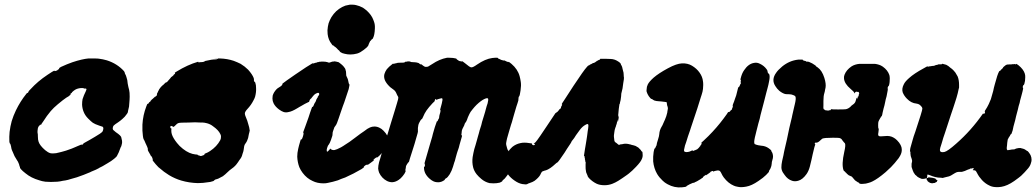

<svg xmlns="http://www.w3.org/2000/svg" viewBox="-20 -741 4431 821"><path d="M358 -491Q363 -491 381 -491Q399 -491 403 -490Q420 -488 437 -483Q481 -469 510 -437Q513 -433 513 -432Q513 -429 515 -425Q517 -422 518.5 -418Q520 -414 521 -410Q525 -400 526 -384Q527 -378 529 -369Q533 -356 534 -344Q535 -326 534 -314Q533 -307 533 -301Q533 -285 528 -269Q527 -265 527 -263Q527 -259 522 -253Q514 -241 503 -232Q494 -224 485 -218Q471 -209 466 -204Q463 -201 462 -193Q462 -188 464 -185.5Q466 -183 475 -176Q499 -160 499 -152Q499 -151 500 -147Q501 -143 501.5 -141Q502 -139 502 -136Q503 -131 500 -121Q499 -115 496 -111Q494 -106 491 -98Q489 -91 483 -80Q480 -75 480 -74Q480 -72 468 -62Q456 -52 440 -43Q436 -41 431.5 -38Q427 -35 424 -33.5Q421 -32 418 -30Q415 -28 410 -26Q405 -24 403 -22Q393 -16 370 -7Q365 -4 359 -2Q341 6 309 17Q290 23 281 25Q275 27 271 28Q267 29 259.5 30.5Q252 32 249 32Q237 35 225 36Q196 38 174 36Q159 34 148 30Q113 20 89 0Q76 -10 70 -17Q65 -23 65.5 -23.5Q66 -24 65.5 -26Q65 -28 64 -29.5Q63 -31 63 -32.5Q63 -34 62 -36.5Q61 -39 61 -40Q61 -41 60 -42Q59 -43 59 -44Q59 -47 52 -57Q41 -73 35 -90Q33 -96 31 -99Q29 -103 27 -116Q25 -126 22 -128Q21 -129 20 -136Q19 -156 21 -177Q24 -201 30 -223Q37 -246 48 -269Q67 -308 92 -339Q96 -344 96.5 -344.5Q97 -345 97 -344Q99 -341 101 -347Q102 -349 102.5 -350.5Q103 -352 111 -360Q141 -393 183 -421Q207 -437 212 -439Q213 -439 213 -438Q213 -437 215 -437Q217 -437 219.5 -438Q222 -439 222 -439L226 -441Q226 -442 228 -443Q234 -446 233 -449V-450L241 -455Q267 -467 290 -475Q311 -482 328.5 -486Q346 -490 358 -491ZM309 -361Q301 -358 294 -352Q291 -349 289 -347.5Q287 -346 287.5 -345.5Q288 -345 287 -344Q281 -341 281 -338Q281 -337 282 -337V-336Q281 -336 279 -334Q276 -330 263 -323Q251 -315 227 -295Q209 -280 197 -266Q180 -246 165 -222Q159 -213 158 -212Q157 -211 156 -208L154 -206V-207L153 -209L150 -206Q147 -203 147 -202Q147 -201 146 -201Q145 -202 142 -193Q141 -189 140.5 -181.5Q140 -174 141 -171Q142 -168 142 -157Q142 -143 145 -135Q150 -119 173 -99Q185 -89 195 -86Q199 -85 207 -85Q220 -85 233 -89Q239 -90 245 -92Q250 -93 262.5 -97Q275 -101 286.5 -105.5Q298 -110 302 -112Q304 -113 310 -115.5Q316 -118 322 -120.5Q328 -123 328 -123Q330 -121 332.5 -122.5Q335 -124 336 -126Q336 -128 345 -132.5Q354 -137 363 -142.5Q372 -148 386 -156Q412 -171 418 -178Q421 -183 422 -191Q422 -197 419 -199Q417 -200 404 -204Q386 -210 377 -216Q370 -221 357 -234Q344 -247 338 -262Q332 -276 331 -293Q331 -307 333 -317Q338 -333 347 -351Q351 -359 349 -361Q349 -362 345.5 -362.5Q342 -363 340 -362Q338 -362 338 -363Q338 -364 336.5 -364.5Q335 -365 326.5 -364.5Q318 -364 309 -361Z M911 -490 912 -491H921Q952 -490 979 -481Q995 -475 1009 -468Q1027 -457 1041 -443Q1059 -423 1065 -407Q1066 -404 1066 -401Q1065 -396 1067 -393Q1069 -390 1070 -390Q1071 -390 1072 -386Q1075 -378 1075 -364Q1076 -348 1071 -328Q1069 -321 1064 -312Q1054 -292 1038 -275Q1027 -263 1027 -256Q1027 -252 1029 -246Q1031 -240 1034.5 -232Q1038 -224 1039 -219Q1040 -216 1042 -209Q1044 -204 1045.5 -196.5Q1047 -189 1047.5 -184.5Q1048 -180 1048 -180Q1046 -180 1046 -174Q1045 -171 1044.5 -169Q1044 -167 1043 -161.5Q1042 -156 1041 -151Q1037 -137 1030 -128Q1025 -122 1024 -115Q1023 -104 1022 -101Q1022 -99 1020.5 -93.5Q1019 -88 1017 -83Q1015 -78 1015 -76Q1012 -66 1002 -54Q1000 -51 998.5 -48.5Q997 -46 994.5 -43Q992 -40 990 -37Q981 -26 962 -13Q957 -9 950 -2Q942 6 936 10L934 12L913 23L910 24Q901 27 900 27L895 31Q896 33 879 37Q867 39 848 41Q840 42 826 42Q789 41 755 31Q728 23 703 8Q679 -7 665 -20Q660 -24 657.5 -26Q655 -28 645.5 -39Q636 -50 635 -52Q635 -53 633.5 -54.5Q632 -56 633 -57Q634 -60 631 -66Q630 -68 630 -69Q630 -69 628.5 -71.5Q627 -74 627 -74V-73Q628 -71 625 -74Q625 -76 623 -79Q611 -99 611 -102H612Q613 -101 613 -102Q611 -111 605 -123Q604 -126 603 -127Q602 -128 600 -134Q598 -140 595 -144Q592 -149 591 -160Q588 -181 589 -208Q591 -248 606 -287Q610 -296 610 -296.5Q610 -297 612 -297Q615 -297 617 -302Q619 -305 620 -305Q622 -305 624 -309Q624 -311 625 -311Q626 -311 627 -313Q628 -315 629 -315Q630 -315 631 -317Q631 -317 631.5 -317.5Q632 -318 633 -318Q633 -318 633.5 -319Q634 -320 634.5 -320Q635 -320 636.5 -321.5Q638 -323 639 -324Q640 -325 640.5 -325Q641 -325 641 -326L642 -327Q643 -326 646 -329Q647 -330 647 -330Q650 -330 650 -333Q650 -335 651 -336.5Q652 -338 651.5 -339.5Q651 -341 651.5 -341Q652 -341 653.5 -344.5Q655 -348 656 -348L655 -349L656 -350L657 -352L658 -354Q660 -356 659.5 -356.5Q659 -357 662 -361L668 -369L674 -375L677 -378Q673 -373 677 -377Q678 -378 683 -383Q689 -389 689.5 -388.5Q690 -388 691.5 -389Q693 -390 694 -390Q695 -391 700 -397Q702 -400 708 -406Q711 -409 711 -410Q711 -411 716 -414Q724 -420 723 -422L725 -423Q728 -425 728.5 -426.5Q729 -428 728 -429Q727 -430 728 -430.5Q729 -431 735 -435Q782 -464 827 -477Q828 -477 828 -476Q828 -473 835 -475Q837 -476 837 -475.5Q837 -475 838.5 -475Q840 -475 842.5 -475.5Q845 -476 848 -476Q853 -477 855.5 -479Q858 -481 861 -481Q885 -487 902 -487Q908 -487 911 -490ZM670 -371 669 -370 668 -369 669 -370Q670 -370 670 -371ZM839 -217Q835 -217 825 -217.5Q815 -218 814.5 -218Q814 -218 786 -217Q750 -217 744 -215Q737 -213 730 -205Q727 -201 724 -200L722 -198L717 -201Q712 -203 710.5 -202.5Q709 -202 708 -198Q708 -193 712 -192Q713 -192 713 -191Q712 -182 713 -175Q715 -160 729 -140Q735 -131 748 -117Q776 -90 803 -83Q817 -80 823 -80Q824 -80 824.5 -80Q825 -80 825 -79Q825 -78 827.5 -77Q830 -76 832 -76Q834 -76 834 -75Q834 -74 838 -74Q846 -74 847 -77Q848 -77 849 -77Q851 -77 853 -79Q855 -81 855 -83Q855 -84 861 -86Q869 -89 878 -95Q907 -114 922 -142Q925 -148 925 -157Q925 -163 922 -168Q914 -185 891 -201Q880 -210 865 -214Q853 -217 847 -217Q844 -217 839 -217ZM907 -491 908 -490H893Q894 -490 899 -490.5Q904 -491 907 -491Z M1448 -461Q1448 -461 1444.5 -464Q1441 -467 1441 -467Q1441 -467 1444.5 -464Q1448 -461 1448 -461ZM1409 -478 1410 -479 1414 -478H1416Q1418 -477 1419.5 -477Q1421 -477 1421.5 -476.5Q1422 -476 1424 -476Q1428 -476 1436 -469Q1444 -463 1449 -457Q1457 -447 1457 -445Q1457 -444 1457.5 -442Q1458 -440 1458.5 -438.5Q1459 -437 1459.5 -435Q1460 -433 1460 -426.5Q1460 -420 1460.5 -418Q1461 -416 1463 -412Q1469 -401 1471 -386Q1472 -383 1472.5 -381.5Q1473 -380 1474 -380.5Q1475 -381 1474.5 -379.5Q1474 -378 1474 -375Q1473 -369 1471 -360Q1460 -326 1452 -303Q1448 -293 1446 -287Q1439 -268 1436 -258Q1434 -251 1428 -234.5Q1422 -218 1421 -215Q1418 -207 1413 -201Q1410 -198 1410 -197Q1408 -193 1404 -180Q1402 -175 1402 -168.5Q1402 -162 1400.5 -158.5Q1399 -155 1395 -142Q1390 -128 1386 -123Q1382 -119 1380 -112Q1379 -108 1378 -105.5Q1377 -103 1377 -100Q1377 -93 1379 -92.5Q1381 -92 1386 -98Q1391 -103 1391 -104V-106Q1391 -106 1395 -103Q1402 -98 1410.5 -99.5Q1419 -101 1438 -111Q1447 -116 1448 -117Q1449 -118 1454 -121Q1474 -133 1497 -151Q1510 -161 1521 -169Q1530 -175 1537 -180Q1552 -192 1562 -196Q1571 -200 1581 -200Q1593 -200 1604 -194Q1611 -191 1620 -182Q1630 -172 1636 -161Q1640 -153 1641 -144Q1642 -132 1636 -118Q1631 -107 1618 -93Q1614 -89 1611.5 -85.5Q1609 -82 1605 -78Q1593 -66 1592 -68Q1592 -69 1588 -67Q1587 -67 1583.5 -64Q1580 -61 1577.5 -58.5Q1575 -56 1575.5 -56Q1576 -56 1577 -57Q1580 -58 1580 -57.5Q1580 -57 1576 -53Q1569 -48 1566 -45.5Q1563 -43 1560.5 -41.5Q1558 -40 1554 -37Q1550 -35 1550 -35Q1550 -35 1551 -37Q1553 -40 1549 -37Q1546 -36 1542 -34Q1534 -28 1536 -26Q1536 -25 1535 -24.5Q1534 -24 1531.5 -22Q1529 -20 1526 -18Q1492 2 1456 18Q1450 20 1447.5 21Q1445 22 1438 24.5Q1431 27 1425 30Q1403 37 1382 41Q1374 43 1363 43Q1337 43 1317 33Q1292 22 1274 -2Q1265 -14 1260 -26Q1252 -47 1251 -71Q1251 -87 1255 -104Q1256 -109 1258.5 -118.5Q1261 -128 1263.5 -136Q1266 -144 1266 -144Q1267 -145 1267.5 -144.5Q1268 -144 1270 -145.5Q1272 -147 1275 -156.5Q1278 -166 1278 -170Q1278 -174 1277 -174Q1276 -174 1276 -174.5Q1276 -175 1285 -199Q1290 -213 1299 -238Q1303 -250 1306 -259.5Q1309 -269 1312 -276.5Q1315 -284 1315 -284.5Q1315 -285 1316 -284Q1318 -282 1322 -292Q1323 -294 1323 -295Q1325 -300 1326 -301Q1329 -304 1331 -310Q1332 -315 1333 -316Q1334 -317 1335.5 -320Q1337 -323 1337 -323Q1339 -323 1339 -328Q1339 -328 1340.5 -329.5Q1342 -331 1342 -332Q1342 -333 1343 -333Q1345 -335 1345 -339Q1345 -343 1342 -344Q1339 -345 1331 -341Q1324 -337 1321 -333Q1319 -330 1315.5 -326.5Q1312 -323 1312 -322Q1312 -321 1309 -319Q1305 -316 1303 -310Q1302 -305 1301.5 -305Q1301 -305 1299 -304.5Q1297 -304 1292 -301Q1285 -298 1270 -289Q1266 -287 1261 -284Q1256 -281 1251 -278Q1228 -264 1214 -262Q1203 -259 1193 -262Q1184 -265 1173 -273Q1157 -285 1150 -299Q1145 -309 1145 -320Q1145 -327 1146 -332Q1150 -346 1162 -359Q1167 -364 1171 -366Q1184 -373 1187 -379Q1188 -381 1187.5 -382Q1187 -383 1190 -385Q1197 -391 1242 -422Q1299 -461 1314 -469Q1317 -471 1318 -470Q1321 -469 1327 -472Q1329 -473 1331.5 -473Q1334 -473 1336.5 -474.5Q1339 -476 1340 -475.5Q1341 -475 1343 -476Q1345 -477 1346.5 -477Q1348 -477 1350 -477Q1352 -478 1363.5 -477.5Q1375 -477 1376 -476Q1377 -476 1378 -476Q1379 -476 1380.5 -475Q1382 -474 1383 -474Q1384 -474 1384 -474Q1384 -474 1387 -473L1394 -475Q1394 -475 1394 -475Q1395 -475 1396.5 -476Q1398 -477 1399.5 -477Q1401 -477 1401.5 -477.5Q1402 -478 1405.5 -478Q1409 -478 1409 -478ZM1476 -721Q1478 -721 1487 -721Q1496 -721 1503 -719Q1517 -716 1532 -708Q1541 -702 1550 -694Q1569 -676 1576 -657Q1578 -651 1579 -649Q1584 -636 1583 -619Q1582 -591 1575 -578Q1574 -576 1573 -574.5Q1572 -573 1572 -574Q1571 -575 1565 -567Q1562 -565 1561 -561.5Q1560 -558 1558 -555Q1556 -552 1556 -549Q1555 -545 1548 -538Q1536 -527 1521 -518Q1514 -514 1507 -512Q1492 -508 1478 -508Q1466 -508 1454 -511Q1443 -513 1436 -518Q1433 -520 1433 -521Q1433 -522 1430 -525Q1427 -528 1426 -528Q1419 -536 1415 -539Q1411 -542 1410 -542.5Q1409 -543 1408 -544Q1404 -549 1402 -547Q1402 -547 1398 -553Q1384 -570 1381 -595Q1379 -611 1382 -627Q1384 -642 1390 -654Q1396 -668 1406.5 -681Q1417 -694 1430 -703Q1443 -712 1457 -717Q1465 -719 1476 -721Z M1891 -494Q1892 -494 1902 -494Q1918 -494 1929 -491L1933 -489Q1932 -488 1934 -486.5Q1936 -485 1938 -484Q1940 -483 1940 -483Q1940 -481 1945 -480Q1947 -480 1950 -479Q1955 -477 1955 -479Q1956 -480 1960 -477Q1964 -474 1968 -471Q1989 -453 1995 -453Q2002 -452 2020 -465Q2055 -489 2085 -493Q2089 -494 2096 -494Q2103 -494 2107 -494Q2108 -494 2109 -493Q2109 -492 2111 -490.5Q2113 -489 2115 -489L2117 -488L2123 -485Q2126 -484 2132 -482.5Q2138 -481 2138 -481L2136 -482Q2133 -484 2133 -484Q2133 -484 2134.5 -483.5Q2136 -483 2138.5 -482Q2141 -481 2144 -479Q2151 -476 2152 -476Q2154 -475 2154 -475Q2154 -475 2154 -476Q2154 -477 2154 -477Q2156 -477 2167 -468Q2194 -445 2202 -415Q2205 -404 2207 -390Q2209 -376 2206 -355Q2203 -333 2200 -329Q2197 -327 2197 -319Q2197 -313 2196.5 -311.5Q2196 -310 2193 -300Q2190 -290 2188 -285Q2184 -273 2178 -251Q2176 -245 2173 -233.5Q2170 -222 2169 -219Q2168 -216 2165 -207Q2162 -198 2158.5 -185Q2155 -172 2153 -166Q2147 -146 2146 -139Q2143 -128 2145 -120Q2149 -104 2151 -100Q2153 -97 2162 -88Q2177 -74 2181 -67Q2183 -63 2183 -49Q2183 -41 2179 -32Q2176 -24 2167 -15Q2164 -12 2160 -6Q2156 0 2152.5 4Q2149 8 2145 14Q2137 25 2133 27Q2132 28 2129.5 30.5Q2127 33 2127.5 33.5Q2128 34 2126.5 35Q2125 36 2122 37.5Q2119 39 2117 40Q2104 43 2090 43Q2080 43 2073 42Q2053 37 2038 24Q2026 14 2018 4Q2007 -10 2003 -26Q1998 -47 2001 -69Q2004 -87 2008 -103Q2010 -108 2013.5 -121Q2017 -134 2020 -144Q2023 -154 2024 -158.5Q2025 -163 2027.5 -170.5Q2030 -178 2031 -184Q2034 -195 2038 -206Q2040 -215 2041.5 -220.5Q2043 -226 2048 -241.5Q2053 -257 2054.5 -263Q2056 -269 2057.5 -274.5Q2059 -280 2061 -287Q2063 -294 2065 -299Q2069 -315 2067 -319Q2065 -324 2051 -317.5Q2037 -311 2018 -293Q2009 -284 2001 -274Q1996 -268 1992.5 -263Q1989 -258 1988.5 -256Q1988 -254 1986 -251Q1980 -239 1977 -229Q1974 -221 1970.5 -217Q1967 -213 1966 -208Q1965 -204 1962 -199Q1959 -193 1957 -189Q1954 -182 1954 -174Q1954 -170 1953 -168Q1952 -162 1955 -162Q1956 -162 1955.5 -161Q1955 -160 1955 -157Q1954 -153 1945 -122Q1943 -114 1942 -110Q1941 -106 1939.5 -102.5Q1938 -99 1936.5 -94Q1935 -89 1933.5 -84.5Q1932 -80 1928.5 -66.5Q1925 -53 1925 -53Q1924 -52 1917 -28Q1912 -11 1903 4Q1894 18 1888 21Q1882 24 1882 26.5Q1882 29 1874 33Q1862 40 1847 38Q1833 37 1818 24Q1806 14 1799 1Q1793 -11 1793 -24Q1793 -27 1793 -27.5Q1793 -28 1794 -28Q1795 -27 1796 -29Q1797 -31 1797 -35Q1797 -39 1796 -40Q1795 -41 1796 -46Q1802 -69 1820 -129Q1824 -144 1828 -156Q1829 -162 1831 -168.5Q1833 -175 1839 -196Q1840 -198 1841 -202L1848 -222Q1852 -222 1853 -228Q1854 -231 1854.5 -231Q1855 -231 1856.5 -234Q1858 -237 1858 -241Q1858 -245 1858.5 -245.5Q1859 -246 1860 -251.5Q1861 -257 1863 -262Q1865 -270 1862 -272Q1862 -273 1869 -298Q1874 -317 1871 -320Q1869 -322 1860 -319Q1855 -318 1853 -317Q1850 -316 1846 -314L1845 -315Q1845 -317 1844 -317Q1842 -318 1840.5 -315.5Q1839 -313 1839 -310Q1840 -309 1829 -299Q1814 -283 1804 -269Q1795 -256 1789 -241Q1785 -232 1784 -232Q1782 -232 1778 -226Q1776 -222 1773 -217Q1768 -208 1767 -194Q1767 -182 1767 -181Q1769 -180 1757 -141Q1755 -134 1753 -127Q1751 -121 1748 -111Q1740 -88 1733 -64Q1731 -55 1729 -50Q1727 -47 1727 -47Q1725 -47 1722 -41Q1720 -39 1719 -36Q1715 -31 1715 -22Q1714 -18 1713.5 -15Q1713 -12 1714 -11.5Q1715 -11 1714 -7Q1711 1 1702 12Q1693 23 1685 28Q1672 37 1659 38Q1648 39 1635 33Q1612 21 1601 -3Q1598 -11 1597 -20Q1597 -26 1598 -33Q1600 -47 1606 -64Q1608 -71 1611 -81.5Q1614 -92 1617.5 -103.5Q1621 -115 1624 -123Q1626 -131 1629 -140.5Q1632 -150 1634.5 -158.5Q1637 -167 1639 -173Q1644 -189 1652 -216Q1662 -248 1668 -268Q1672 -281 1677 -298Q1684 -319 1683 -326Q1682 -329 1678 -335Q1676 -340 1674 -344Q1670 -353 1661 -359Q1646 -369 1639 -378Q1627 -392 1624 -403.5Q1621 -415 1624 -425Q1627 -435 1634 -445Q1642 -455 1659 -468Q1662 -470 1662 -469Q1662 -466 1667 -469Q1670 -471 1671 -470Q1671 -469 1676 -471Q1678 -473 1678 -472Q1678 -471 1679 -472Q1684 -473 1696 -473Q1707 -473 1709 -474L1711 -475L1712 -476L1713 -477Q1715 -477 1717 -477Q1719 -478 1724 -478.5Q1729 -479 1729.5 -478.5Q1730 -478 1732 -478Q1734 -478 1734 -478Q1735 -475 1749 -475Q1756 -475 1759 -474Q1761 -474 1761.5 -474Q1762 -474 1766 -472.5Q1770 -471 1770 -471.5Q1770 -472 1773 -469Q1779 -465 1780 -465Q1781 -465 1780 -466H1782Q1790 -459 1796 -456Q1798 -455 1802 -455Q1806 -455 1810 -456Q1816 -459 1828 -467Q1859 -488 1891 -494Z M2600 -488Q2610 -486 2617 -482Q2635 -472 2635 -466Q2635 -464 2637 -462Q2641 -455 2642 -447Q2643 -443 2644 -439Q2647 -431 2647 -420Q2647 -413 2648 -410Q2649 -407 2645 -385Q2643 -372 2642 -363Q2639 -348 2637 -342L2636 -337L2637 -336Q2636 -336 2636 -330Q2634 -310 2631 -302Q2631 -300 2631 -299Q2631 -298 2630 -297.5Q2629 -297 2628.5 -293.5Q2628 -290 2626 -276Q2625 -272 2625 -265.5Q2625 -259 2624 -254Q2623 -249 2623 -245L2624 -240L2625 -245Q2626 -249 2626.5 -249Q2627 -249 2625 -234L2622 -219V-225V-230L2621 -226Q2620 -223 2618 -217Q2617 -208 2615 -207Q2615 -206 2614 -202Q2613 -198 2611 -194Q2608 -186 2607 -176Q2606 -170 2605.5 -165Q2605 -160 2605 -159.5Q2605 -159 2605.5 -153Q2606 -147 2606.5 -145Q2607 -143 2607 -140Q2607 -136 2612 -132Q2616 -130 2619.5 -126.5Q2623 -123 2625 -122Q2628 -121 2632 -123Q2634 -124 2634 -124H2640L2642 -125Q2642 -125 2643 -125Q2654 -128 2668 -125Q2674 -124 2676 -123H2678L2679 -122Q2681 -122 2681 -121.5Q2681 -121 2689.5 -119.5Q2698 -118 2706 -112Q2709 -111 2711 -108.5Q2713 -106 2713.5 -106Q2714 -106 2715.5 -104Q2717 -102 2718.5 -101Q2720 -100 2720 -99.5Q2720 -99 2722 -96Q2724 -93 2725 -93Q2728 -93 2728 -80Q2729 -70 2724 -60Q2720 -49 2700 -28Q2683 -10 2669 1Q2662 6 2661 7Q2640 22 2624 32Q2611 40 2598 45Q2582 51 2565 51Q2544 51 2530 44Q2512 35 2498 20Q2492 13 2492 9Q2492 8 2489 2Q2486 -4 2486 -7Q2486 -10 2485 -13.5Q2484 -17 2484 -26.5Q2484 -36 2484 -40Q2485 -46 2484 -48Q2483 -48 2483 -50Q2482 -56 2482 -57Q2481 -58 2481 -60Q2481 -65 2481 -65Q2480 -65 2480 -67Q2481 -72 2478 -74L2477 -75L2479 -88Q2481 -102 2481.5 -104.5Q2482 -107 2483 -113Q2484 -119 2485.5 -128Q2487 -137 2488 -143.5Q2489 -150 2490 -156.5Q2491 -163 2491.5 -167.5Q2492 -172 2493 -179.5Q2494 -187 2495 -192Q2497 -205 2495 -209Q2493 -213 2483 -207Q2470 -200 2459 -185Q2450 -173 2443 -163Q2434 -148 2430 -144Q2428 -141 2426 -139L2424 -136Q2424 -133 2404 -104Q2399 -97 2394 -88Q2368 -49 2363 -46Q2360 -45 2357 -42Q2343 -29 2334 -23Q2322 -15 2315 -13Q2310 -12 2307.5 -11Q2305 -10 2302 -9Q2297 -8 2295 -3Q2293 1 2292 2.5Q2291 4 2290 7Q2283 19 2266 32Q2259 37 2244 42Q2237 44 2235 46Q2230 49 2213 46Q2197 43 2180 31Q2148 9 2140 -21L2138 -25L2140 -26Q2141 -28 2141 -33Q2141 -38 2141.5 -38.5Q2142 -39 2142.5 -43Q2143 -47 2143 -47.5Q2143 -48 2143.5 -50.5Q2144 -53 2145 -54.5Q2146 -56 2146 -58Q2146 -60 2147 -60Q2149 -60 2149 -68Q2150 -71 2150 -73Q2150 -75 2150.5 -77Q2151 -79 2151 -80Q2151 -81 2152 -84Q2153 -87 2153 -87.5Q2153 -88 2154 -90Q2157 -94 2157 -96Q2157 -97 2156.5 -97Q2156 -97 2158 -99.5Q2160 -102 2163.5 -105.5Q2167 -109 2171 -113Q2186 -125 2205 -129Q2221 -133 2244 -129Q2249 -128 2252 -128L2255 -127V-126Q2254 -124 2256 -122.5Q2258 -121 2260 -120Q2265 -120 2267 -122Q2268 -125 2264 -127L2261 -128H2263Q2270 -131 2278 -143Q2283 -149 2319 -203L2355 -257L2358 -259Q2364 -262 2369 -269Q2372 -274 2374 -275Q2379 -277 2379 -283Q2379 -285 2381 -287Q2386 -295 2382 -295Q2381 -296 2396 -318Q2410 -339 2433 -375Q2476 -440 2489 -454Q2495 -461 2496 -461Q2498 -460 2502 -464Q2504 -466 2505 -466Q2505 -465 2510 -468Q2511 -469 2512.5 -469.5Q2514 -470 2515 -471Q2516 -472 2516.5 -471.5Q2517 -471 2519.5 -472Q2522 -473 2524.5 -474.5Q2527 -476 2528 -477Q2528 -478 2530 -478.5Q2532 -479 2532 -480Q2532 -481 2533 -481Q2538 -482 2538 -483Q2538 -484 2539 -484Q2547 -486 2546 -488Q2545 -489 2547.5 -489.5Q2550 -490 2572.5 -489.5Q2595 -489 2600 -488Z M2967 34H2968Q2968 34 2967 34ZM2969 33 2970 32Q2970 32 2969 33ZM3204 -472Q3217 -475 3230 -468Q3247 -460 3258 -445Q3262 -440 3262 -436Q3263 -433 3263 -431Q3265 -426 3267 -426Q3268 -426 3269 -424Q3273 -415 3269 -395Q3266 -378 3262 -364Q3260 -359 3256.5 -343.5Q3253 -328 3248 -310Q3236 -262 3232 -249Q3230 -238 3228.5 -233Q3227 -228 3225.5 -222.5Q3224 -217 3222.5 -212Q3221 -207 3219.5 -200Q3218 -193 3214.5 -180.5Q3211 -168 3210.5 -164Q3210 -160 3208 -154Q3205 -140 3205 -134Q3205 -128 3207 -125Q3213 -122 3222 -120Q3227 -119 3235 -118Q3253 -117 3267 -107Q3270 -105 3274 -101.5Q3278 -98 3278 -97Q3277 -96 3281 -90L3282 -89Q3281 -89 3283 -86Q3285 -80 3285.5 -73Q3286 -66 3282 -54Q3280 -49 3280 -42Q3279 -32 3277 -27Q3274 -18 3270 -13Q3267 -8 3268 -8Q3271 -8 3256 7Q3244 19 3223 33Q3194 53 3171 57Q3150 61 3136 58Q3124 56 3118 53Q3094 43 3075 18Q3069 10 3064 -1Q3059 -12 3052 -12Q3049 -12 3047 -12Q3036 -10 3031 -8L3029 -7V-8Q3029 -10 3028 -10Q3024 -10 3020 -7H3019H3018Q3017 -6 3017 -6H3018H3019Q3019 -5 3000 8L2998 9L2999 8L3000 6L2998 7Q2996 8 2992.5 10.5Q2989 13 2987 15Q2985 17 2986 17V18Q2985 18 2982 20.5Q2979 23 2975 25.5Q2971 28 2969 29Q2960 35 2952 38Q2949 40 2947 41H2945V40Q2939 42 2929 47Q2927 48 2925.5 49Q2924 50 2920 52Q2916 54 2916 55Q2914 59 2896 60Q2864 63 2835 47Q2826 42 2821 38Q2819 36 2813 31Q2799 18 2790 3Q2776 -21 2773 -51Q2772 -71 2775 -91Q2778 -106 2779 -106Q2782 -106 2784 -113Q2786 -117 2786 -117Q2787 -117 2788 -123Q2788 -127 2793 -142Q2799 -161 2799 -167Q2800 -184 2809 -199Q2813 -205 2816 -213Q2819 -221 2820 -222Q2822 -225 2829 -244Q2835 -264 2834 -266Q2834 -267 2835 -271Q2837 -278 2835 -284Q2833 -288 2832 -294.5Q2831 -301 2831 -303Q2830 -305 2825 -305Q2822 -305 2822 -305.5Q2822 -306 2817 -306Q2815 -306 2809.5 -307Q2804 -308 2797.5 -308Q2791 -308 2787 -309Q2776 -311 2773 -314Q2767 -319 2765 -318Q2764 -318 2760 -322.5Q2756 -327 2754 -330Q2748 -339 2745 -349Q2744 -353 2745 -359Q2745 -370 2750 -380Q2756 -392 2775 -409Q2797 -428 2836 -449Q2873 -469 2896 -470Q2921 -471 2939 -460Q2959 -448 2971 -431Q2984 -413 2986 -393Q2987 -388 2987 -377.5Q2987 -367 2986 -361Q2985 -350 2980 -335Q2979 -331 2977 -326Q2975 -320 2962 -278Q2941 -216 2938 -206Q2936 -201 2934.5 -195.5Q2933 -190 2930.5 -183Q2928 -176 2926 -170Q2924 -164 2921.5 -157Q2919 -150 2917.5 -144Q2916 -138 2914 -133Q2908 -118 2906 -105Q2903 -95 2908 -92Q2913 -90 2921 -91Q2929 -92 2938 -97L2941 -100V-98Q2940 -96 2942 -96Q2945 -95 2948 -97Q2950 -99 2950 -98.5Q2950 -98 2951 -98Q2954 -99 2957 -101Q2958 -102 2958.5 -101.5Q2959 -101 2961 -102.5Q2963 -104 2965.5 -106.5Q2968 -109 2969 -110Q2970 -112 2971 -113Q2976 -117 2975 -119Q2975 -119 2977 -121Q2981 -125 2980 -129L2979 -131L2987 -138Q2995 -145 3009 -159Q3045 -195 3074 -234Q3092 -258 3093 -261Q3093 -261 3095 -262Q3099 -262 3101 -264Q3103 -266 3104 -268Q3105 -270 3106 -270Q3108 -270 3110 -274Q3111 -276 3110.5 -277Q3110 -278 3112 -280Q3115 -286 3113 -291Q3113 -293 3115 -297Q3119 -306 3123 -319Q3126 -327 3128 -333Q3134 -356 3136 -365Q3136 -367 3138 -368Q3142 -370 3144 -377Q3145 -381 3146 -381Q3148 -382 3148 -387L3147 -389Q3147 -388 3147 -391Q3148 -393 3148 -395.5Q3148 -398 3148 -399.5Q3148 -401 3148 -401Q3148 -401 3146 -400L3145 -399L3147 -405Q3152 -427 3162 -441Q3180 -468 3204 -472Z M3393 -486Q3397 -486 3403.5 -486Q3410 -486 3412 -486H3413Q3411 -485 3413 -484Q3415 -482 3420 -481L3425 -480L3427 -478Q3429 -477 3432 -477L3434 -478H3433Q3437 -478 3453 -470L3467 -461L3470 -457L3476 -453Q3495 -440 3505 -408Q3513 -382 3510 -366Q3509 -361 3508 -357Q3507 -349 3505 -343Q3501 -331 3501 -309Q3501 -302 3501 -291Q3500 -278 3502 -275Q3503 -273 3504.5 -273Q3506 -273 3506 -272Q3507 -269 3514 -269Q3524 -267 3524 -269Q3524 -270 3526.5 -269.5Q3529 -269 3531 -270Q3533 -271 3533 -273V-274H3535Q3538 -273 3564 -273Q3590 -273 3597 -274Q3607 -276 3616 -284Q3621 -290 3626 -293Q3637 -300 3639 -310Q3642 -317 3641 -322L3640 -324L3641 -323Q3642 -322 3643 -320.5Q3644 -319 3644 -319Q3647 -319 3648 -326Q3648 -329 3648.5 -328.5Q3649 -328 3649 -328Q3652 -328 3652 -335Q3652 -336 3652 -336L3654 -341V-344L3653 -342V-343Q3653 -346 3652 -347Q3651 -348 3649.5 -348.5Q3648 -349 3647.5 -348Q3647 -347 3646 -348Q3645 -349 3643 -349Q3638 -349 3635 -344L3634 -341Q3633 -342 3632.5 -344.5Q3632 -347 3628 -351Q3624 -355 3617 -361Q3591 -383 3589 -405Q3588 -413 3591 -421Q3599 -442 3621 -457Q3635 -466 3655 -468Q3659 -468 3687.5 -468Q3716 -468 3721 -468Q3730 -467 3739 -464Q3746 -462 3755 -456Q3776 -441 3783 -420Q3786 -408 3784 -390Q3782 -372 3778 -372Q3778 -371 3777 -369.5Q3776 -368 3775.5 -365.5Q3775 -363 3776 -363Q3778 -362 3771 -329Q3769 -323 3767.5 -316.5Q3766 -310 3765 -304.5Q3764 -299 3762 -290.5Q3760 -282 3758 -276Q3757 -270 3754 -259Q3753 -254 3752.5 -251Q3752 -248 3751 -246Q3750 -244 3749.5 -243.5Q3749 -243 3748.5 -243Q3748 -243 3747 -241.5Q3746 -240 3746 -239Q3746 -239 3744 -236Q3738 -226 3736 -220Q3735 -216 3735 -203Q3735 -191 3737 -191Q3738 -191 3737.5 -188.5Q3737 -186 3737 -183Q3737 -180 3736 -174Q3733 -161 3739 -159Q3743 -157 3763 -159Q3786 -162 3802 -152Q3809 -148 3816 -141Q3826 -131 3831 -121Q3836 -111 3836 -103Q3837 -89 3829 -75Q3824 -65 3814 -54Q3811 -51 3806 -44Q3793 -28 3767 -5Q3733 24 3710 35Q3702 39 3694 41Q3682 45 3672 45Q3664 46 3659 45Q3656 44 3655 43.5Q3654 43 3654 43Q3654 41 3652 40Q3650 39 3648 38H3647Q3647 37 3644 35.5Q3641 34 3639.5 32.5Q3638 31 3636 30Q3632 26 3624 16Q3623 14 3618.5 12.5Q3614 11 3611.5 9.5Q3609 8 3608.5 8Q3608 8 3608 7.5Q3608 7 3604.5 4.5Q3601 2 3599 -1Q3597 -4 3596 -3Q3596 -3 3595.5 -3.5Q3595 -4 3595 -5Q3594 -6 3592 -8Q3590 -10 3589 -10L3587 -13Q3578 -38 3590 -91Q3597 -121 3593 -128Q3591 -130 3587.5 -134Q3584 -138 3582 -141Q3578 -149 3569 -151Q3564 -152 3541 -152Q3504 -152 3496 -148Q3494 -147 3488 -141Q3478 -131 3471 -131Q3467 -131 3466 -131Q3464 -130 3464 -127.5Q3464 -125 3465 -124Q3467 -124 3466.5 -123Q3466 -122 3464.5 -118.5Q3463 -115 3462 -110Q3459 -99 3455 -81Q3454 -77 3453.5 -74Q3453 -71 3450 -58Q3447 -45 3446 -41.5Q3445 -38 3443 -29Q3438 -10 3429 3Q3412 27 3393 32Q3379 36 3367 32Q3348 26 3335 7Q3326 -4 3323 -14Q3320 -24 3322 -38Q3323 -48 3330 -77Q3332 -86 3332.5 -90.5Q3333 -95 3335 -102Q3344 -138 3355 -193Q3358 -205 3359 -210Q3361 -218 3366 -239Q3367 -245 3368 -249Q3371 -260 3376 -284Q3378 -293 3378.5 -294.5Q3379 -296 3381 -306Q3385 -327 3379 -331Q3378 -332 3373 -334Q3364 -338 3355 -338Q3343 -338 3337 -339Q3324 -343 3312 -353Q3302 -362 3296 -372Q3277 -400 3299 -430Q3307 -442 3325 -457Q3356 -482 3393 -486Z M3955 40H3956Q3956 41 3955 40ZM4009 -468Q4009 -469 4011 -468Q4017 -467 4026 -464Q4036 -459 4043 -452Q4048 -448 4051 -446Q4056 -442 4065 -431Q4071 -422 4075 -414Q4081 -399 4081 -378Q4081 -367 4081 -366.5Q4081 -366 4079 -359Q4076 -343 4070 -323Q4066 -311 4063 -301Q4060 -291 4055.5 -278Q4051 -265 4046 -250Q4033 -209 4027 -192Q4027 -191 4021 -173.5Q4015 -156 4013.5 -151.5Q4012 -147 4010 -139.5Q4008 -132 4006 -126Q3999 -106 3999 -100Q3999 -94 4003 -92Q4008 -89 4018 -91Q4032 -94 4069 -127Q4133 -183 4183 -255L4185 -257V-255V-253L4186 -254Q4192 -255 4192 -262Q4192 -264 4191 -264H4190L4192 -268Q4202 -283 4208 -296Q4212 -304 4217 -317Q4222 -335 4227 -352Q4228 -358 4230 -366Q4232 -373 4234 -381Q4245 -423 4252 -435Q4253 -437 4253.5 -437.5Q4254 -438 4254 -438Q4256 -436 4259 -441Q4260 -442 4260.5 -443Q4261 -444 4261 -444Q4262 -443 4268 -450Q4271 -454 4269 -453L4275 -458Q4280 -463 4286 -465H4287H4289Q4291 -465 4294.5 -465.5Q4298 -466 4299 -465.5Q4300 -465 4304 -465.5Q4308 -466 4308 -466.5Q4308 -467 4312 -466.5Q4316 -466 4316 -467Q4316 -468 4318 -467Q4320 -466 4322.5 -466Q4325 -466 4325 -467Q4325 -468 4325 -468Q4327 -468 4335 -462Q4345 -454 4352 -445Q4365 -428 4364 -411Q4364 -394 4360 -382Q4359 -380 4358 -378L4357 -377Q4357 -380 4355 -375Q4352 -369 4354 -366Q4355 -365 4355 -362Q4353 -351 4348 -333Q4346 -325 4342 -311Q4341 -305 4340 -301Q4336 -290 4332 -271Q4330 -262 4328 -256Q4326 -250 4324.5 -242.5Q4323 -235 4321 -227Q4312 -196 4310 -183Q4309 -179 4307 -174.5Q4305 -170 4305 -169Q4305 -168 4304 -168Q4303 -168 4301.5 -166Q4300 -164 4300 -164Q4300 -163 4299 -161Q4293 -153 4289 -144Q4288 -141 4287 -130.5Q4286 -120 4286 -118.5Q4286 -117 4285 -111Q4284 -103 4287 -100Q4290 -97 4293 -100Q4295 -100 4295.5 -100Q4296 -100 4297.5 -100Q4299 -100 4299.5 -100.5Q4300 -101 4300.5 -100.5Q4301 -100 4303 -101Q4306 -102 4312 -102Q4318 -102 4319 -103Q4320 -104 4322 -104.5Q4324 -105 4326 -106Q4329 -107 4336 -108Q4344 -109 4351 -106Q4353 -105 4353.5 -105.5Q4354 -106 4358 -104Q4362 -102 4362.5 -102Q4363 -102 4367.5 -98.5Q4372 -95 4373 -95Q4374 -96 4379 -89.5Q4384 -83 4387 -77Q4391 -68 4391 -58Q4391 -51 4389 -46Q4386 -33 4377 -22Q4361 -3 4346 11Q4338 18 4317 33Q4287 54 4261 58Q4248 60 4236 59Q4221 58 4210 52Q4193 44 4179 29Q4166 15 4158 -1Q4154 -9 4151.5 -11Q4149 -13 4143 -13Q4140 -13 4139.5 -13.5Q4139 -14 4142 -17Q4145 -21 4143 -22Q4140 -23 4134 -20H4133Q4134 -21 4133 -21Q4129 -21 4124 -17Q4123 -17 4122 -17Q4121 -17 4117 -15Q4105 -9 4096 -7Q4093 -6 4092 -6H4085H4082Q4083 -6 4079 -6Q4075 -6 4072 -5Q4066 -3 4052 6Q4042 13 4030 15Q4024 16 4018 18L4011 20L4004 19Q3990 19 3979 16Q3970 14 3953 7Q3946 4 3945 7Q3945 9 3945 12.5Q3945 16 3944 15V16Q3944 18 3943.5 19Q3943 20 3945 20Q3947 20 3949 19H3951L3949 18V17Q3953 17 3966 19Q3971 20 3978 22L3983 25H3982H3980L3982 26Q3984 28 3987 29Q3993 31 3989 31Q3987 31 3986.5 32Q3986 33 3987 34H3989H3987Q3986 34 3985.5 35Q3985 36 3986 36L3987 37H3985L3981 39Q3980 39 3979 39.5Q3978 40 3979 41H3978Q3976 41 3974.5 41.5Q3973 42 3970 42Q3967 42 3967 43H3966L3957 41L3954 39Q3951 38 3950 37H3951Q3950 36 3948 35L3947 34L3945 32L3943 31H3945Q3947 31 3946 30Q3945 29 3943 28L3941 27H3942Q3944 27 3944 26.5Q3944 26 3942 25L3940 24H3942Q3945 24 3943 22Q3942 21 3940 21.5Q3938 22 3937.5 22.5Q3937 23 3936 22.5Q3935 22 3935 23Q3935 24 3934 23.5Q3933 23 3932 23Q3931 24 3926 24Q3921 24 3919 23Q3918 22 3917 22Q3916 22 3910 19Q3903 16 3897 9L3894 7L3887 -3Q3883 -11 3880 -21L3878 -27V-31V-34V-39V-41L3880 -50Q3881 -55 3878 -63Q3876 -67 3875 -71.5Q3874 -76 3874 -76Q3874 -76 3874 -77L3873 -84Q3873 -84 3873 -87Q3873 -90 3873 -92Q3872 -94 3871 -93L3872 -104Q3873 -106 3873 -109Q3878 -129 3882 -141Q3883 -145 3887 -158Q3891 -171 3894 -178Q3924 -268 3924 -276Q3924 -282 3918 -288Q3913 -293 3911 -294Q3906 -297 3899 -298Q3876 -300 3858 -319Q3846 -331 3840 -346Q3835 -362 3845 -381Q3850 -392 3867 -407Q3889 -427 3930 -449Q3945 -458 3946 -457Q3947 -456 3949.5 -456Q3952 -456 3954 -457Q3956 -458 3957 -457.5Q3958 -457 3961 -458Q3964 -459 3966 -459Q3968 -459 3970 -459Q3980 -461 3980 -462Q3980 -463 3983 -463Q3991 -464 3993 -466Q3994 -466 3998 -466Q4007 -465 4009 -468Z"/></svg>

Font: TT2020 Style B
Style: Italic
Weight: 400
Italic angle: -15°
Version: Version 0.2.000